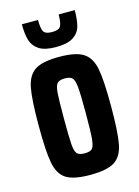

<svg xmlns="http://www.w3.org/2000/svg" viewBox="-109 -757 599 827"><g transform="rotate(-15 190.5 -343.5)"><path d="M29 -255Q29 -370 39 -422Q49 -474 82 -496Q115 -518 190 -518Q265 -518 298.5 -496Q332 -474 342 -422Q352 -370 352 -255Q352 -140 342 -87.5Q332 -35 298.5 -13.5Q265 8 190 8Q115 8 82 -13.5Q49 -35 39 -87.5Q29 -140 29 -255ZM239 -255Q239 -338 236 -370Q233 -402 223.5 -412Q214 -422 190 -422Q166 -422 156.5 -412Q147 -402 144.5 -370.5Q142 -339 142 -255Q142 -171 144.5 -139.5Q147 -108 156.5 -98Q166 -88 190 -88Q215 -88 224 -98Q233 -108 236 -140Q239 -172 239 -255ZM72 -695H144Q144 -659 151.5 -644Q159 -629 190 -629Q221 -629 228.5 -644Q236 -659 236 -695H308Q308 -651 300 -623Q292 -595 266 -578.5Q240 -562 190 -562Q140 -562 114.5 -578.5Q89 -595 80.5 -623Q72 -651 72 -695Z"/></g></svg>

Font: Saira ExtraCondensed
Style: Bold
Weight: 700
Width: 2
Designer: Hector Gatti with collaboration of the Omnibus-Type team
Foundry: Omnibus-Type
Version: Version 0.072; ttfautohint (v1.8)